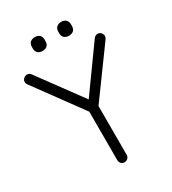

<svg xmlns="http://www.w3.org/2000/svg" viewBox="-206 -974 971 1083"><g transform="rotate(-30 279.5 -432.5)"><path d="M511 -704Q524 -704 532.5 -694.5Q541 -685 541 -674Q541 -669 539.5 -664.5Q538 -660 535 -655L300 -332L312 -371V-30Q312 -18 303 -9Q294 0 281 0Q268 0 259.5 -9Q251 -18 251 -30V-364L256 -340L27 -653Q23 -658 21 -663.5Q19 -669 19 -674Q19 -687 29.5 -695.5Q40 -704 51 -704Q66 -704 76 -690L291 -397L276 -399L485 -690Q495 -704 511 -704ZM366 -775Q347 -775 336 -785.5Q325 -796 325 -815V-825Q325 -844 336.5 -854.5Q348 -865 367 -865Q386 -865 397 -854.5Q408 -844 408 -825V-815Q408 -795 397 -785Q386 -775 366 -775ZM194 -775Q175 -775 164 -785.5Q153 -796 153 -815V-825Q153 -844 164.5 -854.5Q176 -865 195 -865Q214 -865 225 -854.5Q236 -844 236 -825V-815Q236 -795 225 -785Q214 -775 194 -775Z"/></g></svg>

Font: Quicksand Light
Style: Regular
Weight: 400
Version: Version 3.004